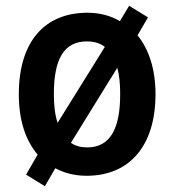

<svg xmlns="http://www.w3.org/2000/svg" viewBox="-20 -597 602 663"><path d="M517 -272C517 -358 494 -427 455 -475L491 -537L426 -577L394 -524C362 -543 324 -553 282 -553C133 -553 45 -452 45 -272C45 -183 67 -114 110 -63L70 6L135 46L171 -16C203 1 239 10 279 10C427 10 517 -93 517 -272ZM166 -272C166 -392 200 -454 280 -454C305 -454 326 -448 342 -435L179 -173C170 -199 166 -232 166 -272ZM395 -272C395 -153 361 -88 281 -88C259 -88 240 -93 225 -104L385 -363C392 -338 395 -308 395 -272Z"/></svg>

Font: Noto Sans Myanmar SemiCondensed SemiBold
Style: Regular
Weight: 600
Width: 4
Designer: Monotype Design Team
Foundry: Monotype Imaging Inc.
Version: Version 2.107